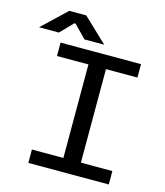

<svg xmlns="http://www.w3.org/2000/svg" viewBox="-183 -982 930 1079"><g transform="rotate(15 282.5 -442.5)"><path d="M267 -622H84V-700H552V-622H369V-78H552V0H84V-78H267ZM-55 -752 85 -885H184L324 -752H209L138 -825H131L60 -752Z"/></g></svg>

Font: Rilu
Style: Bold
Weight: 500
Designer: Alí Sinisterra
Foundry: Alí Sinisterra
Version: ""